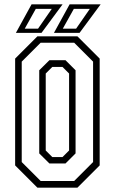

<svg xmlns="http://www.w3.org/2000/svg" viewBox="-20 -868 531 888"><path d="M153 0 50 -103V-597L153 -700H338L441 -597V-103L338 0ZM168 -31H323L410.5 -118.5V-583L323 -670.5H168L80.5 -583V-118.5ZM208.5 -112 161.5 -158.5V-543L208.5 -589.5H283L329.5 -543V-158.5L283 -112ZM222 -141.5H269L299.5 -172V-528L269 -558.5H222L191.5 -528V-172ZM229.5 -716 302 -848H445.5L348 -716ZM53.5 -716 126 -848H269.5L172 -716ZM94.5 -735.5H156L219.5 -827H145.5ZM270.5 -735.5H332L395.5 -827H321.5Z"/></svg>

Font: Tourney Condensed Light
Style: Regular
Weight: 300
Width: 3
Designer: Tyler Finck
Foundry: Etcetera Type Co
Version: Version 1.010; ttfautohint (v1.8.3)